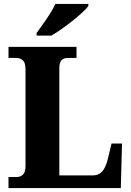

<svg xmlns="http://www.w3.org/2000/svg" viewBox="-20 -951 664 971"><path d="M23 0V-56H67Q83 -56 96 -68Q109 -80 109 -112V-600Q109 -634 95.5 -646Q82 -658 62 -658H23V-714H367V-658H325Q301 -658 290.5 -646Q280 -634 280 -603V-64H450Q479 -64 497 -84Q515 -104 526 -150L544 -225H597L591 0ZM165 -784Q179 -804 197.5 -829.5Q216 -855 233 -882Q250 -909 260 -931H427V-921Q418 -908 397 -888.5Q376 -869 348.5 -847Q321 -825 292.5 -805Q264 -785 240 -771H165Z"/></svg>

Font: Noto Serif Thai SemiCondensed ExtraBold
Style: Regular
Weight: 800
Width: 4
Designer: Monotype Design Team
Foundry: Monotype Imaging Inc.
Version: Version 2.002; ttfautohint (v1.8.4.7-5d5b)